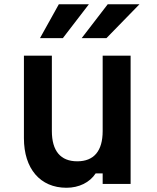

<svg xmlns="http://www.w3.org/2000/svg" viewBox="-20 -869 740 907"><path d="M597 -606H465V-250C465 -156 424 -107 345 -107C266 -107 225 -156 225 -250V-606H93V-216C93 -72 170 18 294 18C353 18 404 -7 432 -50H465V0H597ZM169 -689H277L400 -849H258ZM366 -689H483L639 -849H489Z"/></svg>

Font: Martian Mono Std Md
Style: Regular
Weight: 500
Monospace: yes
Designer: Roman Shamin
Foundry: Evil Martians
Version: Version 1.000